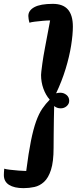

<svg xmlns="http://www.w3.org/2000/svg" viewBox="-53 -820 430 996"><path d="M221 -800Q274 -800 299.5 -770.5Q325 -741 325 -682Q325 -641 316 -584Q307 -527 287.5 -463Q268 -399 238 -336Q249 -339 260 -339Q278 -339 292 -327.5Q306 -316 306 -297Q306 -281 293 -269.5Q280 -258 262 -258Q242 -258 228 -270Q227 -241 226.5 -201.5Q226 -162 225.5 -122.5Q225 -83 225 -53Q225 19 211.5 61Q198 103 175.5 123.5Q153 144 125.5 150Q98 156 69 156Q21 156 -6 139Q-33 122 -33 88Q-33 82 -32.5 73.5Q-32 65 -31 55Q-23 58 -1.5 60.5Q20 63 44.5 65Q69 67 83 67Q95 -27 107.5 -89Q120 -151 134.5 -191Q149 -231 166.5 -256.5Q184 -282 205 -303Q184 -327 172 -360.5Q160 -394 160 -431Q160 -437 161.5 -450Q163 -463 167 -493Q171 -523 181 -576Q191 -629 207 -714Q192 -714 169 -712Q146 -710 126.5 -707.5Q107 -705 100 -702Q97 -711 95.5 -721.5Q94 -732 94 -737Q94 -766 125.5 -783Q157 -800 221 -800Z"/></svg>

Font: Lemonada
Style: Regular
Weight: 400
Designer: Mohamed Gaber (Arabic), Eduardo Tunni (Latin)
Foundry: Kief Type Foundry
Version: Version 4.005